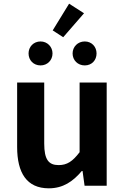

<svg xmlns="http://www.w3.org/2000/svg" viewBox="-20 -1008 677 1042"><path d="M245 14C322 14 376 -23 424 -80H428L439 0H559V-560H412V-182C374 -132 344 -112 298 -112C244 -112 220 -142 220 -229V-560H73V-210C73 -70 125 14 245 14ZM323 -806 436 -936 355 -988 266 -843ZM200 -653C237 -653 265 -681 265 -718C265 -754 237 -783 200 -783C162 -783 135 -754 135 -718C135 -681 162 -653 200 -653ZM440 -653C478 -653 504 -681 504 -718C504 -754 478 -783 440 -783C402 -783 374 -754 374 -718C374 -681 402 -653 440 -653Z"/></svg>

Font: Noto Sans CJK KR Bold
Style: Regular
Weight: 700
Designer: Ryoko NISHIZUKA (kana & ideographs); Paul D. Hunt (Latin, Greek & Cyrillic); Wenlong ZHANG (bopomofo); Sandoll Communica
Foundry: Adobe Systems Incorporated
Version: Version 1.004;PS 1.004;hotconv 1.0.82;makeotf.lib2.5.63406